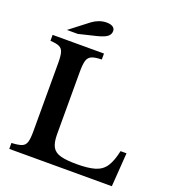

<svg xmlns="http://www.w3.org/2000/svg" viewBox="-167 -1086 1089 1212"><g transform="rotate(20 377.5 -480.0)"><path d="M724 0H35V-40Q80 -42 102.5 -50.5Q125 -59 132.5 -83Q140 -107 140 -154V-616Q140 -663 133 -686.5Q126 -710 106 -719Q86 -728 46 -730V-770H391V-730Q346 -729 324 -719.5Q302 -710 294.5 -685Q287 -660 287 -609V-190Q287 -134 303.5 -105Q320 -76 359.5 -65.5Q399 -55 468 -55Q545 -55 590.5 -69Q636 -83 660.5 -120Q685 -157 700 -227H740ZM193 -830H120L246 -927Q266 -942 290.5 -951Q315 -960 340 -960Q368 -960 382.5 -950Q397 -940 397 -923Q397 -901 379 -886Q361 -871 309 -858Z"/></g></svg>

Font: Libre Baskerville
Style: Bold
Weight: 700
Designer: Pablo Impallari, Rodrigo Fuenzalida
Foundry: Pablo Impallari, Rodrigo Fuenzalida
Version: Version 1.051; ttfautohint (v1.8.4.7-5d5b)